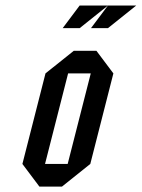

<svg xmlns="http://www.w3.org/2000/svg" viewBox="-20 -687 522 707"><path d="M125 0 62.5 -83.3 147.5 -416.7 251.7 -500H335L397.5 -416.7L312.5 -83.3L208.3 0ZM145.8 -83.3H229.2L314.2 -416.7H230.8ZM315 -583.3 377.5 -666.7H481.7L377.5 -583.3ZM210.8 -583.3 273.3 -666.7H377.5L273.3 -583.3Z"/></svg>

Font: Yulong
Style: Italic
Weight: 400
Italic angle: -14.25°
Designer: GGBotNet
Foundry: f0n7.com
Version: 1.00